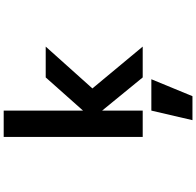

<svg xmlns="http://www.w3.org/2000/svg" viewBox="-31 -760 1062 1040"><g transform="rotate(-90 500.0 -240.0)"><path d="M590.8 48.8 499 271.5H369.1L420.9 48.8ZM420.9 -321.3 600.6 -523.4H767.6L541 -270.5L767.6 2H600.6L420.9 -217.8V2H278.3V-751H420.9Z"/></g></svg>

Font: GenEi Gothic M Regular
Style: Bold
Weight: 700
Designer: o_tamon (Modified); [Source Han Sans]
Ryoko NISHIZUKA  (kana & ideographs); Paul D. Hunt (Latin, Greek & Cyrillic); Wenl
Version: Version 1.1a;Original Version 1.004